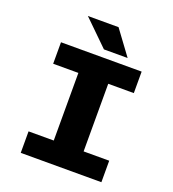

<svg xmlns="http://www.w3.org/2000/svg" viewBox="-158 -1022 1027 1142"><g transform="rotate(20 355.0 -451.0)"><path d="M509 -747.5H359L201.5 -901.5H395.5ZM615 -564H453V-136H615V0H104.5V-136H264V-564H104.5V-700H615Z"/></g></svg>

Font: League Mono ExtraBold
Style: Regular
Weight: 800
Width: 6
Designer: Tyler Finck
Foundry: The League of Moveable Type / Tyler Finck
Version: Version 2.210